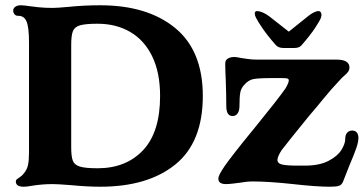

<svg xmlns="http://www.w3.org/2000/svg" viewBox="-20 -698 1379 728"><path d="M40 -10Q40 -15 43.5 -18Q47 -21 55.5 -26.5Q64 -32 70 -40Q82 -54 86 -71.5Q90 -89 90 -120V-538Q90 -596 80 -618Q71 -638 50 -638H48Q40 -638 35 -644Q30 -650 30 -658Q30 -666 37.5 -672Q45 -678 60 -678Q69 -678 97 -674Q103 -673 126.5 -670.5Q150 -668 179 -668Q198 -668 240 -672Q298 -678 360 -678Q539 -678 644 -592Q749 -506 749 -334Q749 -159 645 -74.5Q541 10 360 10Q311 10 249 4Q199 0 179 0Q139 0 97 7Q81 10 70 10Q40 10 40 -10ZM350 -60Q458 -60 522.5 -128.5Q587 -197 587 -334Q587 -423 557 -484.5Q527 -546 473.5 -577Q420 -608 350 -608Q304 -608 283.5 -602Q263 -596 256.5 -580Q250 -564 250 -528V-140Q250 -105 256 -89Q262 -73 282.5 -66.5Q303 -60 350 -60ZM1091 0Q999 -10 938 -10Q916 -10 888 -5Q880 -4 864 -2Q848 0 837 0Q808 0 808 -20Q808 -28 813 -37.5Q818 -47 820 -50Q834 -75 903 -161L955 -225Q1030 -317 1062 -362Q1075 -384 1075 -393Q1075 -399 1069 -400.5Q1063 -402 1047 -402H1015Q959 -402 940 -398Q921 -394 905 -375Q894 -363 891 -347Q888 -331 888 -296Q888 -278 881 -268Q874 -258 862 -258Q838 -258 838 -296Q838 -339 836 -393Q834 -437 834 -455Q834 -467 839 -472Q849 -482 869 -482Q875 -482 895 -478Q901 -477 918.5 -474.5Q936 -472 953 -472H1256Q1305 -472 1305 -442Q1305 -433 1300 -426Q1295 -419 1286 -411.5Q1277 -404 1271 -397Q1235 -359 1205 -322Q1185 -297 1149 -255Q1075 -164 1048 -129Q1032 -104 1032 -92Q1032 -78 1050 -74Q1068 -70 1109 -70H1136Q1191 -70 1225.5 -88Q1260 -106 1274.5 -129.5Q1289 -153 1289 -171Q1289 -187 1296.5 -195Q1304 -203 1315 -203Q1327 -203 1333 -195.5Q1339 -188 1339 -175Q1339 -160 1331 -136.5Q1323 -113 1305 -71L1281 -10Q1276 3 1265.5 6.5Q1255 10 1231 10Q1179 10 1091 0ZM1001 -636 1075 -578 1146 -635Q1172 -656 1188 -656Q1193 -656 1196 -652Q1199 -648 1199 -641Q1199 -639 1197 -631Q1193 -620 1175 -592.5Q1157 -565 1123 -526Q1115 -516 1095 -516H1055Q1035 -516 1025 -528Q995 -562 975.5 -590.5Q956 -619 950 -632Q946 -640 946 -647Q946 -656 955 -656Q963 -656 975.5 -651Q988 -646 1001 -636Z"/></svg>

Font: Raigarh
Style: Bold
Weight: 700
Designer: jaikishan Patel
Foundry: MagicType
Version: Version 1.000